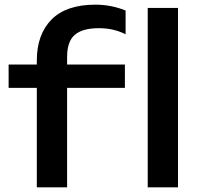

<svg xmlns="http://www.w3.org/2000/svg" viewBox="-20 -804 853 824"><path d="M268 -560V0H138V-544Q138 -656 201 -720Q264 -784 390 -784Q456 -784 519 -759V-657Q493 -670 465 -676.5Q437 -683 404 -683Q334 -683 301 -654.5Q268 -626 268 -560ZM17 -527H516V-427H17ZM744 -770V0H614V-770Z"/></svg>

Font: Unbounded Variable
Style: Regular
Weight: 400
Designer: Luke Prowse, Jean-Baptiste Morizot, Fátima Lázaro, Florian Runge
Foundry: NaN
Version: Version 1.600;FEAKit 1.0